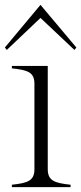

<svg xmlns="http://www.w3.org/2000/svg" viewBox="-28 -772 335 792"><path d="M21 -10V0H263V-10C198 -17 169 -26 169 -74V-500H21V-490C87 -483 114 -474 114 -426V-74C114 -26 86 -17 21 -10ZM287 -576 139 -752 -8 -576 0 -566 139 -698 279 -566Z"/></svg>

Font: Sprat Condensed Light
Style: Regular
Weight: 300
Width: 3
Designer: Ethan Nakache
Foundry: Collletttivo
Version: Version 2.000;Glyphs 3.2 (3217)